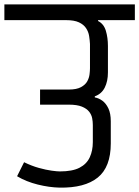

<svg xmlns="http://www.w3.org/2000/svg" viewBox="-56 -860 636 877"><path d="M54 -119Q89 -102 121.5 -93Q154 -84 179.5 -80.5Q205 -77 217 -77Q275 -77 307.5 -94Q340 -111 354 -141.5Q368 -172 368 -211V-289Q368 -304 365 -320Q362 -336 351 -350Q340 -364 318 -373Q296 -382 258 -382H127V-451H258Q294 -451 314 -462Q334 -473 342.5 -488.5Q351 -504 353 -520.5Q355 -537 355 -548V-659Q354 -677 351 -696Q348 -715 337 -731.5Q326 -748 304.5 -758Q283 -768 246 -768H-36V-840H560V-768H392V-764Q418 -751 427.5 -719.5Q437 -688 437 -650V-529Q437 -489 422.5 -460Q408 -431 377 -420V-415Q395 -412 411.5 -400Q428 -388 439 -365Q450 -342 450 -306V-205Q450 -97 390.5 -49Q331 -1 216 -3Q169 -4 116.5 -17Q64 -30 22 -55Z"/></svg>

Font: Matangi Medium
Style: Regular
Weight: 500
Designer: Prashant Pant
Foundry: The Graphic Ant
Version: Version 3.002